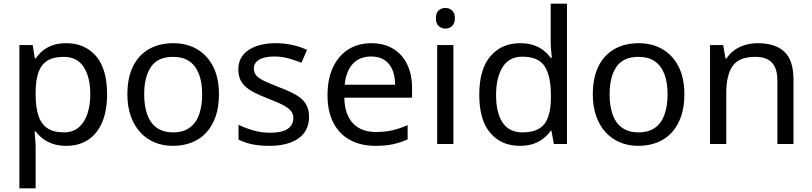

<svg xmlns="http://www.w3.org/2000/svg" viewBox="-20 -780 4399 1040"><path d="M340 -546Q439 -546 499.5 -477Q560 -408 560 -269Q560 -178 532.5 -115.5Q505 -53 455.5 -21.5Q406 10 339 10Q298 10 266 -1Q234 -12 211.5 -29.5Q189 -47 173 -68H167Q169 -51 171 -25Q173 1 173 20V240H85V-536H157L169 -463H173Q189 -486 211.5 -505Q234 -524 265.5 -535Q297 -546 340 -546ZM324 -472Q270 -472 237 -451.5Q204 -431 189 -390Q174 -349 173 -286V-269Q173 -203 187 -157Q201 -111 234.5 -87Q268 -63 326 -63Q375 -63 406.5 -90Q438 -117 453.5 -163.5Q469 -210 469 -270Q469 -362 433.5 -417Q398 -472 324 -472Z M1166 -269Q1166 -202 1148.5 -150.5Q1131 -99 1098.5 -63Q1066 -27 1019.5 -8.5Q973 10 916 10Q863 10 818 -8.5Q773 -27 740 -63Q707 -99 688.5 -150.5Q670 -202 670 -269Q670 -358 700 -419.5Q730 -481 786 -513.5Q842 -546 919 -546Q992 -546 1047.5 -513.5Q1103 -481 1134.5 -419.5Q1166 -358 1166 -269ZM761 -269Q761 -206 777.5 -159.5Q794 -113 829 -88Q864 -63 918 -63Q972 -63 1007 -88Q1042 -113 1058.5 -159.5Q1075 -206 1075 -269Q1075 -333 1058 -378Q1041 -423 1006.5 -447.5Q972 -472 917 -472Q835 -472 798 -418Q761 -364 761 -269Z M1654 -148Q1654 -96 1628 -61Q1602 -26 1554 -8Q1506 10 1440 10Q1384 10 1343.5 1Q1303 -8 1272 -24V-104Q1304 -88 1349.5 -74.5Q1395 -61 1442 -61Q1509 -61 1539 -82.5Q1569 -104 1569 -140Q1569 -160 1558 -176Q1547 -192 1518.5 -208Q1490 -224 1437 -244Q1385 -264 1348 -284Q1311 -304 1291 -332Q1271 -360 1271 -404Q1271 -472 1326.5 -509Q1382 -546 1472 -546Q1521 -546 1563.5 -536.5Q1606 -527 1643 -510L1613 -440Q1579 -454 1542 -464Q1505 -474 1466 -474Q1412 -474 1383.5 -456.5Q1355 -439 1355 -409Q1355 -387 1368 -371.5Q1381 -356 1411.5 -341.5Q1442 -327 1493 -307Q1544 -288 1580 -268Q1616 -248 1635 -219.5Q1654 -191 1654 -148Z M1991 -546Q2060 -546 2109.5 -516Q2159 -486 2185.5 -431.5Q2212 -377 2212 -304V-251H1845Q1847 -160 1891.5 -112.5Q1936 -65 2016 -65Q2067 -65 2106.5 -74.5Q2146 -84 2188 -102V-25Q2147 -7 2107 1.5Q2067 10 2012 10Q1936 10 1877.5 -21Q1819 -52 1786.5 -113.5Q1754 -175 1754 -264Q1754 -352 1783.5 -415Q1813 -478 1866.5 -512Q1920 -546 1991 -546ZM1990 -474Q1927 -474 1890.5 -433.5Q1854 -393 1847 -321H2120Q2120 -367 2106 -401Q2092 -435 2063.5 -454.5Q2035 -474 1990 -474Z M2436 -536V0H2348V-536ZM2393 -737Q2413 -737 2428.5 -723.5Q2444 -710 2444 -681Q2444 -653 2428.5 -639Q2413 -625 2393 -625Q2371 -625 2356 -639Q2341 -653 2341 -681Q2341 -710 2356 -723.5Q2371 -737 2393 -737Z M2796 10Q2696 10 2636 -59.5Q2576 -129 2576 -267Q2576 -405 2636.5 -475.5Q2697 -546 2797 -546Q2839 -546 2870 -535.5Q2901 -525 2924 -507Q2947 -489 2963 -467H2969Q2968 -480 2965.5 -505.5Q2963 -531 2963 -546V-760H3051V0H2980L2967 -72H2963Q2947 -49 2924 -30.5Q2901 -12 2869.5 -1Q2838 10 2796 10ZM2810 -63Q2895 -63 2929.5 -109.5Q2964 -156 2964 -250V-266Q2964 -366 2931 -419.5Q2898 -473 2809 -473Q2738 -473 2702.5 -416.5Q2667 -360 2667 -265Q2667 -169 2702.5 -116Q2738 -63 2810 -63Z M3687 -269Q3687 -202 3669.5 -150.5Q3652 -99 3619.5 -63Q3587 -27 3540.5 -8.5Q3494 10 3437 10Q3384 10 3339 -8.5Q3294 -27 3261 -63Q3228 -99 3209.5 -150.5Q3191 -202 3191 -269Q3191 -358 3221 -419.5Q3251 -481 3307 -513.5Q3363 -546 3440 -546Q3513 -546 3568.5 -513.5Q3624 -481 3655.5 -419.5Q3687 -358 3687 -269ZM3282 -269Q3282 -206 3298.5 -159.5Q3315 -113 3350 -88Q3385 -63 3439 -63Q3493 -63 3528 -88Q3563 -113 3579.5 -159.5Q3596 -206 3596 -269Q3596 -333 3579 -378Q3562 -423 3527.5 -447.5Q3493 -472 3438 -472Q3356 -472 3319 -418Q3282 -364 3282 -269Z M4084 -546Q4180 -546 4229 -499.5Q4278 -453 4278 -349V0H4191V-343Q4191 -408 4162 -440Q4133 -472 4071 -472Q3982 -472 3948 -422Q3914 -372 3914 -278V0H3826V-536H3897L3910 -463H3915Q3933 -491 3959.5 -509.5Q3986 -528 4018 -537Q4050 -546 4084 -546Z"/></svg>

Font: binaryvertical115
Style: Book
Weight: 400
Designer: Jelle Bosma - Monotype Design Team
Foundry: Monotype Imaging Inc.
Version: Version 2.003